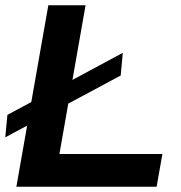

<svg xmlns="http://www.w3.org/2000/svg" viewBox="-21 -707 684 727"><path d="M41 0 162 -687H303L204 -124H594L572 0ZM-1 -187 7 -272 444 -507 436 -421Z"/></svg>

Font: Archivo SemiExpanded SemiBold
Style: Italic
Weight: 600
Width: 6
Italic angle: -10°
Designer: Hector Gatti
Foundry: Omnibus-Type
Version: Version 2.001